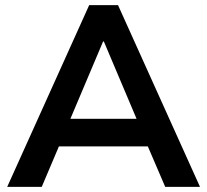

<svg xmlns="http://www.w3.org/2000/svg" viewBox="-20 -725 803 745"><path d="M8 0 326 -705H438L756 0H621L536 -198L592 -157H170L226 -198L142 0ZM380 -564 240 -233 214 -264H548L523 -233L383 -564Z"/></svg>

Font: Nunito Sans 10pt
Style: Bold
Weight: 700
Designer: Vernon Adams
Foundry: Vernon Adams
Version: Version 3.101;gftools[0.9.27]